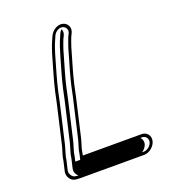

<svg xmlns="http://www.w3.org/2000/svg" viewBox="-132 -797 809 914"><g transform="rotate(-20 272.0 -340.0)"><path d="M70.1 -82.6 59.2 -35.7C56.2 -22.6 58.9 -10.3 66.3 0.5C77.9 17.9 93.3 20 117.9 20H441.9C467.7 20 495.5 -2.3 501.6 -28.5C507.6 -54.7 490.1 -77 464.3 -77H165.8L167.5 -84.3C170.3 -96.5 171 -104.8 171.2 -104.8C175.2 -122.1 182.1 -138.9 186.6 -158.5L231.7 -353.8C236.2 -373.3 240.3 -392.6 243.8 -410.6C254.6 -457.5 268.8 -503.5 281.2 -546.8L291.3 -581.7C298.9 -603.5 299.8 -607.2 307.8 -627.7L315 -642C329.1 -670.4 311.9 -693.5 291.6 -698.8C264 -706.1 235.6 -684.8 225 -662.1L218.6 -647.4C204.8 -618 195 -585.6 185.3 -551.4C172.2 -505.2 157.9 -458.9 146.2 -408.1C142.6 -389.7 138.7 -371.4 134.4 -352.5L89.2 -156.9C85.2 -139.4 77.7 -120.1 73.1 -100.2L73.1 -99.9C72 -92.3 70.9 -86.1 70.1 -82.6ZM85.1 -82.6C86 -86.6 87.3 -94.1 88.2 -100.6C92.8 -120.1 99.8 -137.6 104.2 -156.9L149.4 -352.5C153.7 -371.4 157.8 -390.4 161.3 -408.4C173.2 -459.8 186.8 -504 200.1 -550.6C209.8 -584.8 219.2 -615.9 232.5 -644.2L238.9 -658.9C246.3 -674.7 266.1 -689.2 284.7 -684.2C299.4 -680.4 310.2 -663.6 301.4 -645.9L293.8 -630.8C285.6 -609.7 284.3 -604.8 276.6 -583L266.4 -547.6C254 -504.4 239.9 -458.6 228.7 -410.3C225.1 -391.9 221.2 -373.4 216.7 -353.8L171.6 -158.5C167.3 -140 161 -125 156 -104C155.4 -100.8 154.9 -94.8 152.5 -84.3L147.3 -62H460.8C478.3 -62 490.7 -46.2 486.6 -28.5C482.5 -10.8 462.8 5 445.3 5H121.3C97.3 5 88.6 3.7 79.7 -9.6C73.7 -18.4 72.2 -26.9 74.2 -35.7ZM110.1 -82.6 99.2 -35.7C96.6 -24.1 98.9 -13.5 105.3 -4.3C109.2 1.5 113 4.1 114.5 4.9C115.4 4.9 117.8 5 121.3 5H436C445 0 458.1 -13.3 461.6 -28.5C465.1 -43.5 458.6 -56.7 451.5 -62H122.3L127.5 -84.3C130.2 -96.1 130.4 -102.1 131.3 -105.3C135.5 -122.9 142.3 -139.7 146.6 -158.5L191.7 -353.8C196.2 -373.3 200.2 -392.3 203.8 -410.5C214.7 -457.9 228.9 -503.8 241.3 -547.1L251.4 -582.2C259.2 -604.5 259.8 -607.4 268.2 -628.9L275.5 -643.5C282.1 -656.6 280.6 -668.6 275.8 -676.7C271.8 -672.6 267.2 -666.3 264.6 -660.9L258.2 -646.2C244.6 -617.2 235 -585.3 225.2 -551.1C212 -504.8 198 -459.2 186.2 -408.2C182.7 -389.9 178.7 -371.4 174.4 -352.5L129.2 -156.9C125 -138.7 117.6 -119.6 113.1 -100.2C112.1 -93 110.9 -86.3 110.1 -82.6Z"/></g></svg>

Font: HoneyBee
Style: BlurIt
Weight: 700
Foundry: Cannot Into Space Fonts
Version: Version 0.89